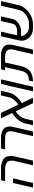

<svg xmlns="http://www.w3.org/2000/svg" viewBox="1464 -2104 640 3607"><g transform="rotate(-90 1783.5 -300.0)"><path d="M63 0 150 -375H237L150 0ZM459 -600Q578 -584 621 -536Q663 -490 657 -378L570 0H483L569 -372Q572 -453 546 -482Q521 -510 433 -524H184L202 -600Z M1005 -600Q1121 -600 1175 -542Q1228 -484 1204 -378L1117 0H1030L1116 -372Q1134 -450 1103 -487Q1072 -524 980 -524H780L798 -600Z M1846 -447Q1831 -379 1775 -314Q1720 -250 1651 -210L1751 0H1649L1496 -325Q1482 -317 1453 -294Q1426 -272 1397 -232Q1366 -189 1355 -141L1322 0H1235L1268 -144Q1284 -215 1340 -283Q1393 -348 1465 -390L1366 -600H1468L1620 -275Q1736 -349 1760 -450L1795 -600H1882Z M1871 0 2010 -600H2097L1958 0Z M2655 -372Q2690 -524 2519 -524H2414L2345 -224Q2318 -109 2247 -54Q2177 0 2056 0L2074 -76Q2151 -76 2195 -110Q2239 -144 2257 -221L2327 -524H2267L2285 -600H2544Q2664 -600 2716 -544Q2768 -487 2743 -378L2656 0H2569Z M3023 -300Q3123 -305 3145 -393L3193 -600H3280L3231 -389Q3214 -316 3148 -271Q3080 -224 3011 -224H2911Q2911 -168 2960 -122Q3009 -76 3072 -76H3159Q3225 -76 3304 -131Q3383 -186 3401 -262L3480 -600H3567L3487 -257Q3466 -167 3365 -86Q3262 -3 3139 0H3057Q2933 -3 2870 -85Q2806 -168 2827 -257L2907 -600H2994L2924 -300Z"/></g></svg>

Font: Miedinger
Style: Italic
Weight: 400
Italic angle: -13°
Version: Version 001.000